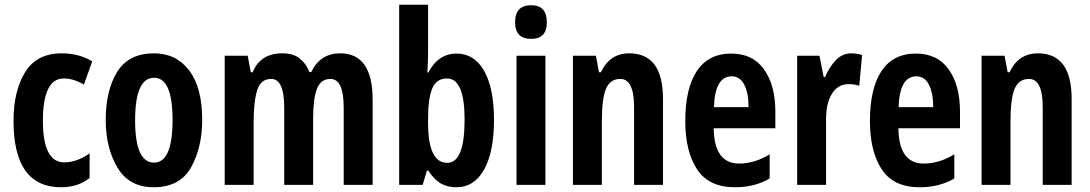

<svg xmlns="http://www.w3.org/2000/svg" viewBox="-20 -780 4598 810"><path d="M358 -29V-133Q304 -95 251 -95Q161 -95 161 -270Q161 -449 249 -449Q291 -449 334 -423L369 -521Q314 -555 240 -555Q135 -555 86 -475.5Q37 -396 37 -270Q37 10 238 10Q309 10 358 -29Z M630 -555Q523 -555 474.5 -477Q426 -399 426 -274Q426 -156 475.5 -73Q525 10 628 10Q739 10 786 -74Q833 -158 833 -274Q833 -411 778 -483Q723 -555 630 -555ZM630 -452Q708 -452 708 -274Q708 -94 630 -94Q550 -94 550 -272Q550 -452 630 -452Z M1293 -476H1285Q1273 -510 1245.5 -532.5Q1218 -555 1171 -555Q1078 -555 1046 -475H1038L1025 -545H928V0H1050V-264Q1050 -352 1065 -399.5Q1080 -447 1124 -447Q1179 -447 1179 -327V0H1301V-280Q1301 -363 1317 -405Q1333 -447 1374 -447Q1430 -447 1430 -326V0H1552V-360Q1552 -555 1415 -555Q1331 -555 1293 -476Z M1664 -760V0H1763L1781 -60H1787Q1813 -21 1840.5 -5.5Q1868 10 1905 10Q1981 10 2022.5 -65Q2064 -140 2064 -274Q2064 -408 2022.5 -481Q1981 -554 1906 -554Q1829 -554 1787 -474H1783Q1786 -532 1786 -566V-760ZM1940 -275Q1940 -93 1867 -93Q1786 -93 1786 -261V-287Q1786 -362 1803 -405.5Q1820 -449 1866 -449Q1940 -449 1940 -275Z M2153 -686Q2153 -616 2221 -616Q2287 -616 2287 -686Q2287 -758 2221 -758Q2153 -758 2153 -686ZM2159 -545V0H2281V-545Z M2515 -475H2507L2494 -545H2397V0H2519V-266Q2519 -364 2536.5 -405.5Q2554 -447 2597 -447Q2655 -447 2655 -328V0H2777V-362Q2777 -555 2635 -555Q2552 -555 2515 -475Z M2871 -269Q2871 -142 2920.5 -66Q2970 10 3081 10Q3164 10 3227 -27V-129Q3164 -90 3098 -90Q2993 -90 2991 -239H3251V-309Q3251 -420 3203.5 -487Q3156 -554 3065 -554Q2969 -554 2920 -480.5Q2871 -407 2871 -269ZM3138 -328H2992Q2996 -458 3067 -458Q3102 -458 3120 -422.5Q3138 -387 3138 -328Z M3461 -455H3455L3437 -545H3343V0H3465V-279Q3465 -345 3490 -385Q3515 -425 3560 -425Q3587 -425 3605 -418L3617 -548Q3592 -555 3572 -555Q3533 -555 3505 -525Q3477 -495 3461 -455Z M3650 -269Q3650 -142 3699.5 -66Q3749 10 3860 10Q3943 10 4006 -27V-129Q3943 -90 3877 -90Q3772 -90 3770 -239H4030V-309Q4030 -420 3982.5 -487Q3935 -554 3844 -554Q3748 -554 3699 -480.5Q3650 -407 3650 -269ZM3917 -328H3771Q3775 -458 3846 -458Q3881 -458 3899 -422.5Q3917 -387 3917 -328Z M4239 -475H4231L4218 -545H4121V0H4243V-266Q4243 -364 4260.5 -405.5Q4278 -447 4321 -447Q4379 -447 4379 -328V0H4501V-362Q4501 -555 4359 -555Q4276 -555 4239 -475Z"/></svg>

Font: Noto Sans UI Condensed
Style: Bold
Weight: 700
Width: 3
Designer: Monotype Design Team
Foundry: Monotype Imaging Inc.
Version: 1.001